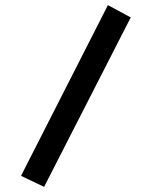

<svg xmlns="http://www.w3.org/2000/svg" viewBox="-20 -686 590 749"><path d="M152 43 62 0 401 -666 490 -618Z"/></svg>

Font: Inconsolata SemiExpanded SemiBold
Style: Regular
Weight: 600
Width: 6
Monospace: yes
Designer: Raph Levien, Cyreal, Brenton Simpson
Foundry: Raph Levien, Cyreal, Google
Version: Version 3.001; ttfautohint (v1.8.2.53-6de2)